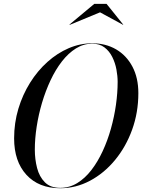

<svg xmlns="http://www.w3.org/2000/svg" viewBox="-20 -990 755 1020"><path d="M300 10Q185.5 10 120.2 -61.5Q55 -133 55 -255Q55 -337 77.5 -412Q100 -487 139.8 -550.5Q179.5 -614 232 -661Q284.5 -708 345.2 -734Q406 -760 470 -760Q541.5 -760 596.8 -727.8Q652 -695.5 683.5 -636Q715 -576.5 715 -495Q715 -392.5 682 -301.2Q649 -210 591.2 -140Q533.5 -70 458.5 -30Q383.5 10 300 10ZM300 8Q348.5 8 390 -17.2Q431.5 -42.5 465.2 -86.2Q499 -130 525.2 -186.5Q551.5 -243 569.2 -306.2Q587 -369.5 596 -433.2Q605 -497 605 -555Q605 -586 598.5 -621Q592 -656 576.5 -687.2Q561 -718.5 535 -738.2Q509 -758 470 -758Q424 -758 383.5 -732.8Q343 -707.5 309 -663.8Q275 -620 248.5 -563.5Q222 -507 203.2 -443.8Q184.5 -380.5 174.8 -316.8Q165 -253 165 -195Q165 -144 177 -97.5Q189 -51 218.5 -21.5Q248 8 300 8ZM350.5 -858 349 -859.5 481 -969.5H546L634.5 -859.5L634 -858L511.5 -924.5Z"/></svg>

Font: Bodoni Moda 96pt
Style: Italic
Weight: 400
Italic angle: -13°
Version: Version 2.004